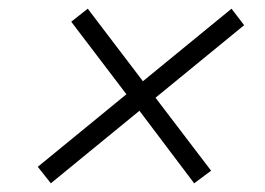

<svg xmlns="http://www.w3.org/2000/svg" viewBox="-20 -560 609 442"><path d="M97 -138 67 -176 271 -343 144 -510 182 -540 309 -373 513 -540 542 -502 338 -335 466 -167 427 -138 301 -305Z"/></svg>

Font: Prodigy Sans Light
Style: Italic
Weight: 300
Italic angle: -13°
Designer: Wei Huang
Foundry: Wei Huang
Version: Version 1.003; ttfautohint (v1.8.3)